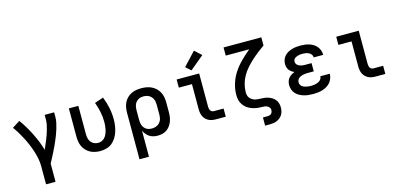

<svg xmlns="http://www.w3.org/2000/svg" viewBox="-81 -1336 4362 2092"><g transform="rotate(-15 2100.0 -290.0)"><path d="M229 205V0Q229 -44 220.5 -87Q212 -130 198.5 -172Q185 -214 168 -254.5Q151 -295 131 -334Q111 -373 88.5 -410.5Q66 -448 40 -483L126 -538Q157 -496 184 -450.5Q211 -405 234.5 -358Q258 -311 278 -262Q298 -213 312 -162Q323 -187 334 -212.5Q345 -238 355.5 -263.5Q366 -289 375 -315Q384 -341 391.5 -368Q399 -395 404.5 -422Q410 -449 410 -477V-530H517V-477Q517 -445 510 -413.5Q503 -382 494 -351Q485 -320 473.5 -290Q462 -260 449.5 -230.5Q437 -201 423.5 -172Q410 -143 395.5 -114Q381 -85 366 -56.5Q351 -28 336 0V205Z M896 8Q867 8 838.5 2.5Q810 -3 784.5 -16.5Q759 -30 738.5 -51Q718 -72 705.5 -98Q693 -124 688 -152.5Q683 -181 683 -210V-530H790V-210Q790 -187 795 -164Q800 -141 814 -122.5Q828 -104 850 -94Q872 -84 895 -84Q917 -84 938 -93.5Q959 -103 973 -120Q987 -137 995.5 -158Q1004 -179 1009 -200.5Q1014 -222 1016 -244.5Q1018 -267 1018 -289Q1018 -346 1006 -403Q994 -460 974 -514L1073 -547Q1098 -485 1111.5 -420Q1125 -355 1125 -289Q1125 -253 1120 -218Q1115 -183 1104 -149.5Q1093 -116 1074 -85.5Q1055 -55 1027.5 -33Q1000 -11 965.5 -1.5Q931 8 896 8Z M1283 205V-320Q1283 -349 1288 -378Q1293 -407 1306 -433.5Q1319 -460 1340 -481Q1361 -502 1387 -515Q1413 -528 1442.5 -533Q1472 -538 1501 -538Q1530 -538 1559.5 -533Q1589 -528 1616 -515Q1643 -502 1664.5 -481.5Q1686 -461 1700 -434.5Q1714 -408 1719.5 -379Q1725 -350 1725 -320V-210Q1725 -183 1721.5 -156.5Q1718 -130 1708.5 -105Q1699 -80 1683 -57.5Q1667 -35 1645 -20Q1623 -5 1596.5 1.5Q1570 8 1543 8Q1519 8 1495 2.5Q1471 -3 1451 -16Q1431 -29 1415.5 -48Q1400 -67 1390 -89V205ZM1501 -84Q1517 -84 1533 -87.5Q1549 -91 1563.5 -99Q1578 -107 1589 -119.5Q1600 -132 1606.5 -146.5Q1613 -161 1615.5 -177.5Q1618 -194 1618 -210V-320Q1618 -336 1615.5 -352.5Q1613 -369 1606.5 -383.5Q1600 -398 1589 -410.5Q1578 -423 1564 -431Q1550 -439 1533.5 -442.5Q1517 -446 1501 -446Q1485 -446 1469.5 -442.5Q1454 -439 1440.5 -430.5Q1427 -422 1416.5 -409.5Q1406 -397 1400.5 -382.5Q1395 -368 1392.5 -352Q1390 -336 1390 -320V-210Q1390 -194 1392 -178.5Q1394 -163 1400 -148Q1406 -133 1416 -120.5Q1426 -108 1439.5 -99.5Q1453 -91 1469 -87.5Q1485 -84 1501 -84Z M2201 0Q2180 0 2159.5 -3.5Q2139 -7 2120.5 -16Q2102 -25 2087 -40Q2072 -55 2063 -74Q2054 -93 2050.5 -113.5Q2047 -134 2047 -155V-438H1899V-530H2153V-155Q2153 -144 2155.5 -132.5Q2158 -121 2164 -111.5Q2170 -102 2180 -97Q2190 -92 2201 -92H2311V0ZM2081 -584 2023 -636 2162 -785 2238 -715Z M2700 205V113H2753Q2765 113 2776 109.5Q2787 106 2795 98Q2803 90 2806.5 79Q2810 68 2810 56Q2810 42 2801 29.5Q2792 17 2779 10.5Q2766 4 2751 2Q2736 0 2721.5 0Q2707 0 2692.5 -1Q2678 -2 2663.5 -4Q2649 -6 2634.5 -9.5Q2620 -13 2606.5 -18Q2593 -23 2579.5 -30Q2566 -37 2554.5 -45.5Q2543 -54 2532.5 -64.5Q2522 -75 2514 -87Q2506 -99 2499.5 -112.5Q2493 -126 2489.5 -140Q2486 -154 2484.5 -169Q2483 -184 2483 -198Q2483 -265 2504 -330Q2525 -395 2562.5 -450.5Q2600 -506 2648 -553Q2696 -600 2748 -643H2483V-735H2909V-643Q2870 -616 2832.5 -586.5Q2795 -557 2760 -525Q2725 -493 2693.5 -457Q2662 -421 2638.5 -380Q2615 -339 2602.5 -292.5Q2590 -246 2590 -198Q2590 -182 2594 -166.5Q2598 -151 2607.5 -138Q2617 -125 2630.5 -116Q2644 -107 2659 -101.5Q2674 -96 2690 -94.5Q2706 -93 2722 -92Q2745 -92 2768 -89.5Q2791 -87 2813 -80Q2835 -73 2855 -60.5Q2875 -48 2889.5 -30Q2904 -12 2910.5 10.5Q2917 33 2917 56Q2917 77 2912.5 98Q2908 119 2897.5 137Q2887 155 2870.5 168.5Q2854 182 2835 190.5Q2816 199 2795 202Q2774 205 2753 205Z M3298 8Q3271 8 3245 5.5Q3219 3 3193.5 -4.5Q3168 -12 3144.5 -24.5Q3121 -37 3103 -56.5Q3085 -76 3076 -101.5Q3067 -127 3067 -153Q3067 -174 3073 -194.5Q3079 -215 3092 -231Q3105 -247 3122.5 -258Q3140 -269 3160 -277Q3143 -284 3128.5 -294.5Q3114 -305 3103 -319.5Q3092 -334 3087.5 -351.5Q3083 -369 3083 -387Q3083 -412 3091.5 -435.5Q3100 -459 3116.5 -477Q3133 -495 3155 -507Q3177 -519 3200.5 -526Q3224 -533 3248.5 -535.5Q3273 -538 3297 -538Q3322 -538 3347 -535Q3372 -532 3395.5 -524.5Q3419 -517 3440.5 -503.5Q3462 -490 3478 -470.5Q3494 -451 3502.5 -427Q3511 -403 3511 -379Q3511 -378 3511 -377.5Q3511 -377 3511 -376H3404Q3404 -377 3404 -377Q3404 -377 3404 -377Q3404 -395 3393 -409.5Q3382 -424 3366 -432Q3350 -440 3332.5 -443Q3315 -446 3297 -446Q3286 -446 3274.5 -445Q3263 -444 3252 -441.5Q3241 -439 3230 -435Q3219 -431 3210 -424.5Q3201 -418 3195.5 -407.5Q3190 -397 3190 -385Q3190 -373 3195.5 -362.5Q3201 -352 3210 -344.5Q3219 -337 3230.5 -332.5Q3242 -328 3253.5 -325.5Q3265 -323 3276.5 -322.5Q3288 -322 3300 -322H3365V-229H3300Q3286 -229 3272.5 -228Q3259 -227 3246 -224.5Q3233 -222 3220 -216.5Q3207 -211 3196.5 -202.5Q3186 -194 3180 -181.5Q3174 -169 3174 -155Q3174 -155 3174 -155Q3174 -155 3174 -155Q3174 -142 3180 -130Q3186 -118 3196.5 -109.5Q3207 -101 3219.5 -96.5Q3232 -92 3245 -89Q3258 -86 3271 -85Q3284 -84 3298 -84Q3311 -84 3324 -85.5Q3337 -87 3350 -90Q3363 -93 3375.5 -98.5Q3388 -104 3398 -112.5Q3408 -121 3414 -133.5Q3420 -146 3420 -159H3527Q3527 -159 3527 -159Q3527 -159 3527 -159Q3527 -132 3517.5 -106.5Q3508 -81 3491 -61Q3474 -41 3451 -27.5Q3428 -14 3402.5 -6Q3377 2 3350.5 5Q3324 8 3298 8Z M4001 0Q3980 0 3959.5 -3.5Q3939 -7 3920.5 -16Q3902 -25 3887 -40Q3872 -55 3863 -74Q3854 -93 3850.5 -113.5Q3847 -134 3847 -155V-438H3699V-530H3953V-155Q3953 -144 3955.5 -132.5Q3958 -121 3964 -111.5Q3970 -102 3980 -97Q3990 -92 4001 -92H4111V0Z"/></g></svg>

Font: Iosevka Curly SmBdEx
Style: Regular
Weight: 600
Width: 7
Monospace: yes
Designer: Belleve Invis
Foundry: Belleve Invis
Version: Version 11.1.0; ttfautohint (v1.8.3)